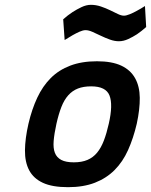

<svg xmlns="http://www.w3.org/2000/svg" viewBox="-20 -765 626 796"><path d="M382 -511Q444 -511 482.5 -493Q521 -475 540 -441Q559 -407 559.5 -359.5Q560 -312 547 -252Q533 -192 511 -143Q489 -94 455 -60Q421 -26 373.5 -7.5Q326 11 262 11Q197 11 158 -7Q119 -25 101 -59Q83 -93 83.5 -142Q84 -191 98 -252Q112 -312 134.5 -360Q157 -408 190.5 -441.5Q224 -475 271.5 -493Q319 -511 382 -511ZM286 -92Q319 -92 342.5 -102Q366 -112 382.5 -132Q399 -152 410.5 -182Q422 -212 431 -252Q449 -331 434 -369Q419 -407 358 -407Q326 -407 303 -398Q280 -389 263 -370Q246 -351 234.5 -321.5Q223 -292 214 -252Q205 -211 202.5 -181Q200 -151 207.5 -131.5Q215 -112 234 -102Q253 -92 286 -92ZM586 -653Q567 -636 548 -623Q531 -612 511.5 -603Q492 -594 473 -594Q455 -594 435.5 -601Q416 -608 397.5 -617Q379 -626 363 -633Q347 -640 335 -640Q324 -640 309.5 -633.5Q295 -627 281 -619Q265 -610 248 -599L242 -685Q261 -702 281 -715Q298 -726 318 -735.5Q338 -745 357 -745Q378 -745 398.5 -738Q419 -731 436.5 -722.5Q454 -714 468.5 -707Q483 -700 494 -700Q503 -700 518 -706Q533 -712 547 -720Q564 -729 581 -740Z"/></svg>

Font: Panefresco 800wt
Style: Italic
Weight: 800
Foundry: Campivisivi & Chank Co
Version: Version 1.001